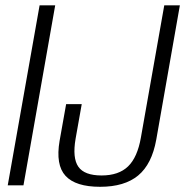

<svg xmlns="http://www.w3.org/2000/svg" viewBox="-20 -695 694 720"><path d="M9 0H68L187 -675H128.5ZM355.5 5.5Q447 5.5 498.2 -37Q549.5 -79.5 566 -171.5L654.5 -675H596L508.5 -180Q495.5 -105 460.2 -71Q425 -37 361 -37Q296.5 -37 273.8 -69.8Q251 -102.5 263.5 -175L286.5 -304.5H228L203.5 -167Q188 -76.5 225.8 -35.5Q263.5 5.5 355.5 5.5Z"/></svg>

Font: Anybody SemiCondensed Light
Style: Italic
Weight: 300
Width: 4
Italic angle: -10°
Version: Version 1.113;gftools[0.9.25]